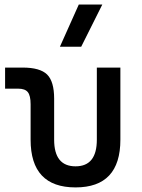

<svg xmlns="http://www.w3.org/2000/svg" viewBox="-20 -815 626 845"><path d="M312.5 9.8Q114.7 9.8 114.7 -200.2V-356.4Q114.7 -394 102.5 -409.4Q90.3 -424.8 60.1 -424.8H2.4V-517.6H79.6Q156.2 -517.6 187.3 -487.1Q218.3 -456.5 218.3 -380.9V-200.2Q218.3 -83 312.5 -83Q406.2 -83 406.2 -200.2V-517.6H509.8V-200.2Q509.8 9.8 312.5 9.8ZM243.7 -609.4 326.7 -794.9H430.2L337.4 -609.4Z"/></svg>

Font: Cascadia Mono PL
Style: Regular
Weight: 400
Monospace: yes
Designer: Aaron Bell
Foundry: Saja Typeworks
Version: Version 2404.023; ttfautohint (v1.8.4)